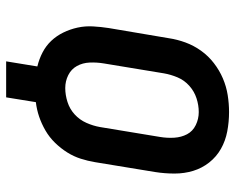

<svg xmlns="http://www.w3.org/2000/svg" viewBox="-92 -692 783 640"><g transform="rotate(90 300.0 -371.5)"><path d="M184 0 201 -104Q176 -110 154 -121.5Q132 -133 115.5 -150.5Q99 -168 88 -190.5Q77 -213 71.5 -238Q66 -263 67.5 -289.5Q69 -316 73 -342L107 -543Q111 -570 121 -597.5Q131 -625 148.5 -649.5Q166 -674 190 -692.5Q214 -711 241 -722.5Q268 -734 296.5 -738.5Q325 -743 353 -743Q386 -743 417.5 -737Q449 -731 475.5 -716Q502 -701 521 -677Q540 -653 549 -623.5Q558 -594 558 -561.5Q558 -529 553 -497L520 -296Q516 -272 508.5 -248.5Q501 -225 487.5 -203.5Q474 -182 455.5 -163Q437 -144 414.5 -131Q392 -118 368.5 -110Q345 -102 320 -99L304 0ZM273 -197Q296 -197 319.5 -204.5Q343 -212 361 -228.5Q379 -245 389 -267.5Q399 -290 403 -313L436 -513Q440 -537 438.5 -560.5Q437 -584 427 -603Q417 -622 396.5 -632Q376 -642 353 -642Q330 -642 307 -634.5Q284 -627 265.5 -610.5Q247 -594 237.5 -571.5Q228 -549 224 -526L191 -326Q187 -302 188 -278.5Q189 -255 199.5 -236Q210 -217 230 -207Q250 -197 273 -197Z"/></g></svg>

Font: Iosevka Extended Oblique
Style: Bold
Weight: 700
Width: 7
Italic angle: -9°
Monospace: yes
Designer: Belleve Invis
Foundry: Belleve Invis
Version: Version 32.5.0; ttfautohint (v1.8.4)